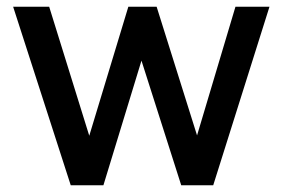

<svg xmlns="http://www.w3.org/2000/svg" viewBox="-20 -550 840 570"><path d="M679 -530 565 -148 445 -530H361L245 -147L126 -530H19L190 0H287L400 -370L518 0H613L780 -530Z"/></svg>

Font: Cheyenne Sans Medium
Style: Regular
Weight: 500
Designer: The Public Sans project authors (U.S. Web Design System), Libre Franklin designed by Pablo Impallari and Rodrigo Fuenzal
Foundry: The Cheyenne Sans Project Authors
Version: Version 2.007